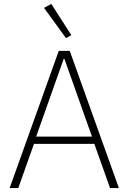

<svg xmlns="http://www.w3.org/2000/svg" viewBox="-20 -957 654 977"><path d="M73 0H29L279 -698H335L585 0H540L460 -225H153ZM304 -657 164 -262H448L308 -657ZM343 -778 316 -763 204 -917 241 -937Z"/></svg>

Font: Anuphan ExtraLight
Style: Regular
Weight: 200
Designer: Cadson Demak
Version: Version 3.001